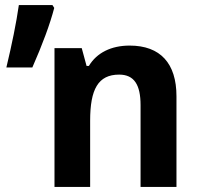

<svg xmlns="http://www.w3.org/2000/svg" viewBox="-20 -734 783 754"><path d="M5 -469H107C147 -560 176 -638 193 -703L186 -714H54C44 -644 27 -561 5 -469ZM194 0H334V-260C334 -383 365 -441 448 -441C507 -441 532 -401 532 -321V0H673V-356C673 -485 610 -555 489 -555C417 -555 360 -527 329 -475H320L301 -545H194Z"/></svg>

Font: Kathrein 75 Bold
Style: Regular
Weight: 700
Designer: Lazydogs Typefoundry, based on Open Sans by Ascender Corporation
Foundry: Lazydogs Typefoundry
Version: Version 1.003;PS 001.003;hotconv 1.0.88;makeotf.lib2.5.64775